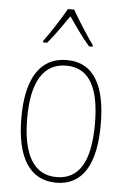

<svg xmlns="http://www.w3.org/2000/svg" viewBox="-54 -869 564 853"><g transform="rotate(5 227.5 -442.5)"><path d="M242 -829H214C190 -786 143 -713 117 -679V-672H135C165 -706 202 -761 228 -798C255 -759 291 -707 322 -672H338V-679C319 -704 267 -784 242 -829ZM404 -330C404 -494 356 -603 229 -603C111 -603 50 -506 50 -331C50 -154 110 -56 229 -56C347 -56 404 -153 404 -330ZM76 -331C76 -489 125 -578 229 -578C339 -578 378 -479 378 -331C378 -168 332 -81 228 -81C124 -81 76 -173 76 -331Z"/></g></svg>

Font: Noto Sans Malayalam UI Condensed Thin
Style: Regular
Weight: 100
Width: 3
Designer: Jelle Bosma - Monotype Design Team
Foundry: Monotype Imaging Inc.
Version: Version 2.104